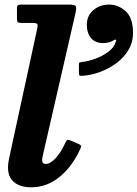

<svg xmlns="http://www.w3.org/2000/svg" viewBox="-20 -800 600 838"><path d="M359 -692Q359 -731.5 387.5 -755.8Q416 -780 456 -780Q496.5 -780 528.5 -751Q560.5 -722 560.5 -656Q560.5 -615 540.5 -581.8Q520.5 -548.5 487.8 -524.2Q455 -500 416.2 -485.8Q377.5 -471.5 340 -469Q330.5 -468.5 327.5 -470.2Q324.5 -472 324.5 -481.5V-519Q324.5 -526.5 327.8 -527.5Q331 -528.5 338 -529.5Q364 -532 395.5 -543.5Q427 -555 452.2 -573.5Q477.5 -592 484.5 -616Q490 -626 485.2 -626.8Q480.5 -627.5 473 -622.5Q455 -612 430 -612Q395.5 -612 377.2 -634Q359 -656 359 -692ZM309.5 -743 166.5 -120Q164 -110.5 164 -101Q164 -84.5 180 -84.5Q199.5 -84.5 222.5 -109.2Q245.5 -134 264 -174.5Q269.5 -186 273.2 -188.8Q277 -191.5 290 -186L321 -172.5Q331.5 -168 333.5 -164.5Q335.5 -161 330.5 -150.5Q296.5 -74.5 240.8 -28.5Q185 17.5 116.5 17.5Q68 17.5 41.5 -5Q15 -27.5 15 -68.5Q15 -89 20.5 -112.5L142 -673Q145.5 -688.5 143.2 -694.2Q141 -700 120.5 -700H74Q62 -700 58 -703Q54 -706 54 -717.5V-761Q54 -772.5 57.2 -776.2Q60.5 -780 72 -780H278Q307.5 -780 311 -772.8Q314.5 -765.5 309.5 -743Z"/></svg>

Font: Besley*
Style: Bold Italic
Weight: 700
Italic angle: -13°
Designer: Owen Earl
Foundry: indestructible type*
Version: Version 2.000; ttfautohint (v1.8.3)